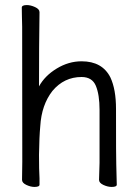

<svg xmlns="http://www.w3.org/2000/svg" viewBox="-20 -727 540 758"><path d="M116 11Q101 11 84 3Q67 -5 67 -17L68 -88Q68 -600 67.5 -621Q67 -642 66.5 -664.5Q66 -687 66 -697Q66 -707 86 -707Q101 -707 118.5 -699Q136 -691 136 -679Q134 -547 134 -386Q157 -428 204 -456.5Q251 -485 302 -485Q384 -485 416 -421Q438 -374 438 -297Q438 -99 439 -78L441 2Q441 11 421 11Q405 11 388 3Q371 -5 371 -17L373 -84V-293Q373 -353 358.5 -388Q344 -423 302 -423Q233 -423 187 -368Q144 -313 139 -229Q135 -187 134 -116Q134 -55 136 -23V2Q136 11 116 11Z"/></svg>

Font: LXGW WenKai Mono Lite
Style: Regular
Weight: 400
Monospace: yes
Designer: LXGW / Fontworks Inc.
Foundry: LXGW / Fontworks Inc.
Version: Version 1.520; June 14, 2025